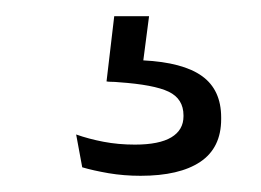

<svg xmlns="http://www.w3.org/2000/svg" viewBox="-20 -26 322 237"><path d="M121 -6H164L154.5 67L127.5 48Q133.5 48 141.5 48Q149.5 48 156.5 48.5Q206 51 229.5 68Q253 85 253 119V121Q253 156.5 227.2 173.8Q201.5 191 153.5 191Q133 191 114 187.8Q95 184.5 81.5 180.5L74 140Q89.5 145.5 107.8 149Q126 152.5 146.5 152.5Q176.5 152.5 191.5 143.5Q206.5 134.5 206.5 117.5V116.5Q206.5 96 188.2 87.2Q170 78.5 126.5 75.5Q121.5 75 117.8 75Q114 75 111.5 74.5Z"/></svg>

Font: Anek Kannada Light
Style: Regular
Weight: 300
Designer: Vaishnavi Murthy, Maithili Shingre (Kannada) & Yesha Goshar (Latin)
Foundry: Ek Type
Version: Version 1.003